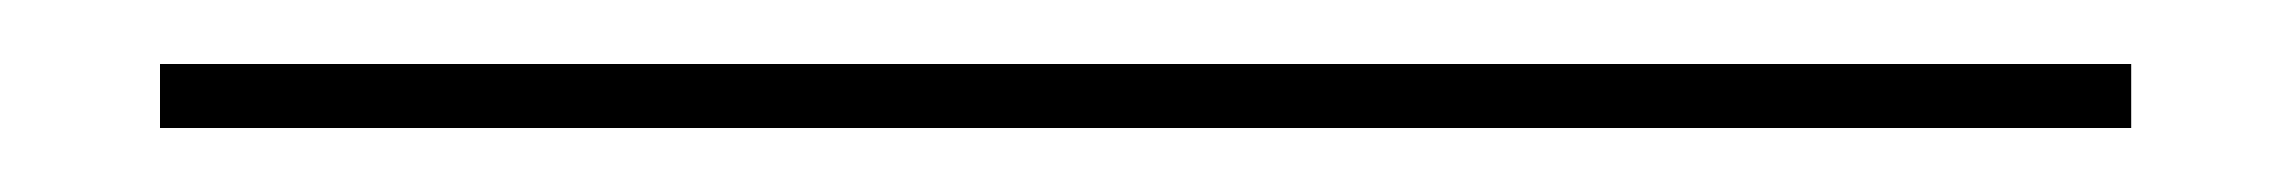

<svg xmlns="http://www.w3.org/2000/svg" viewBox="-20 20 716 60"><path d="M30 60V40H646V60Z"/></svg>

Font: Big Shoulders Text Thin ExtraLight
Style: Regular
Weight: 250
Version: Version 2.002